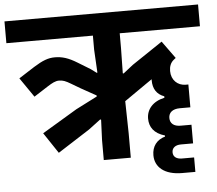

<svg xmlns="http://www.w3.org/2000/svg" viewBox="-74 -758 1033 913"><g transform="rotate(-5 442.0 -302.0)"><path d="M183 -53 336 -151 393 -194 397 -192 393 -95V0H522V-116L519 -270L624 -343L653 -363V-357C653 -318 670 -290 706 -277V-270C650 -258 620 -222 620 -178C620 -138 641 -106 693 -91V-86C652 -74 630 -44 630 -2C630 54 674 94 759 94H822V25H764C739 25 722 14 722 -8C722 -29 738 -42 765 -42H823V-131H771C739 -131 721 -146 721 -172C721 -197 739 -214 775 -214H825V-323H812C774 -323 744 -351 744 -394C744 -416 751 -434 766 -446L776 -454L716 -537L570 -439L523 -402L519 -403L521 -523V-594H904V-698H-20V-594H393V-527L399 -417L396 -416L369 -436L310 -472C268 -498 238 -507 203 -507C172 -507 145 -497 102 -470L27 -422L91 -329L158 -372C180 -386 196 -395 214 -395C232 -395 245 -390 270 -375L314 -349L386 -309V-304L284 -252L117 -152Z"/></g></svg>

Font: IBM Plex Devanagari
Style: Bold
Weight: 700
Designer: Mike Abbink, Paul van der Laan, Pieter van Rosmalen, Erin McLaughlin
Foundry: Bold Monday
Version: Version 1.0